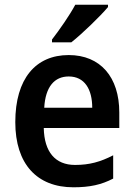

<svg xmlns="http://www.w3.org/2000/svg" viewBox="-20 -786 569 816"><path d="M439 -756V-766H300C276 -721 234 -661 201 -618V-606H283C330 -643 408 -719 439 -756ZM272 -552C132 -552 45 -452 45 -267C45 -89 137 10 292 10C362 10 411 -1 461 -27V-126C407 -98 360 -85 299 -85C215 -85 168 -140 166 -242H487V-308C487 -458 407 -552 272 -552ZM272 -461C340 -461 372 -406 372 -328H168C173 -418 212 -461 272 -461Z"/></svg>

Font: Noto Sans Gujarati UI SemiCondensed SemiBold
Style: Regular
Weight: 600
Width: 4
Designer: Jelle Bosma - Monotype Design Team, Universal Thirst
Foundry: Monotype Imaging Inc.
Version: Version 2.106